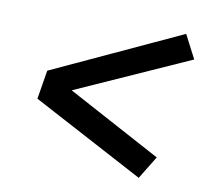

<svg xmlns="http://www.w3.org/2000/svg" viewBox="-62 -658 700 636"><g transform="rotate(10 288.0 -340.5)"><path d="M443 -92 490 -169 174 -339 556 -510 515 -589 83 -389 67 -292Z"/></g></svg>

Font: Iosevka Sparkle Medium Oblique
Style: Regular
Weight: 500
Italic angle: -9°
Designer: Belleve Invis
Foundry: Belleve Invis
Version: Version 4.5.0; ttfautohint (v1.8.3)